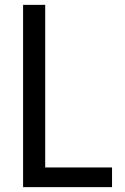

<svg xmlns="http://www.w3.org/2000/svg" viewBox="-20 -770 515 790"><path d="M75 0H441V-81H166V-750H75Z"/></svg>

Font: Orkney
Style: Regular
Weight: 400
Designer: Samuel Oakes and Alfredo Marco Pradil
Foundry: Alfredo Marco Pradil
Version: 1.0; ttfautohint (v1.5)